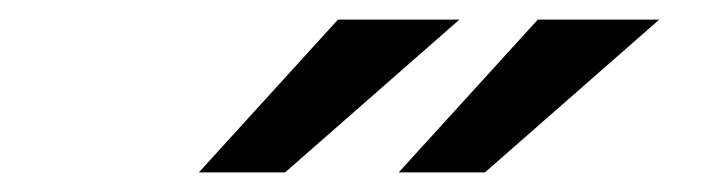

<svg xmlns="http://www.w3.org/2000/svg" viewBox="-20 -941 729 196"><path d="M387 -765 529 -921H653L475 -765ZM183 -765 325 -921H449L271 -765Z"/></svg>

Font: Undotted
Style: Regular
Weight: 400
Designer: Delve Withrington, Dave Bailey, Thomas Jockin
Foundry: Delve Fonts LLC
Version: Version 4.000